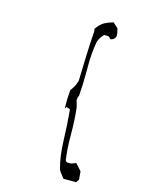

<svg xmlns="http://www.w3.org/2000/svg" viewBox="-130 -897 766 1030"><g transform="rotate(15 253.0 -382.0)"><path d="M297.4 -561V-525.9Q297.4 -455.6 292 -389.2H288.1L285.6 -366.7Q288.6 -355 291.7 -347.9Q294.9 -340.8 297.4 -319.8Q304.2 -253.9 304.2 -177.7Q304.2 -101.6 313 -41Q318.8 -31.7 325.7 -31.7H345.7L371.6 -41.5L404.8 -4.4L408.7 40.5L397.5 58.1H327.1Q317.9 45.4 310.5 36.9Q303.2 28.3 295.9 15.6Q276.9 -53.7 274.4 -140.6Q272 -227.5 264.2 -309.6Q260.7 -314 256.3 -314Q249.5 -314 244.1 -319.3L235.8 -308.1V-357.4L238.8 -410.2Q253.9 -430.2 261.7 -447.3Q266.1 -457.5 270 -470.7Q272 -540.5 274.4 -611.6Q276.9 -682.6 281.7 -748.5L279.3 -762.2Q300.8 -793 322.3 -804.2Q343.8 -815.4 369.6 -822.3L397.5 -796.9Q399.9 -787.6 402.1 -778.3Q404.3 -769 404.3 -762.7Q404.3 -756.3 403.8 -751.5Q400.4 -743.7 395.5 -739.3L391.6 -735.8Q384.3 -731 377.9 -731H375.5Q370.1 -737.8 367.4 -739.5Q364.7 -741.2 363.3 -742.2Q360.4 -743.7 356.9 -743.7H337.4Q321.8 -726.1 314.9 -712.4Q311.5 -705.6 309.1 -697.8Q297.4 -636.7 297.4 -561Z"/></g></svg>

Font: Bakudai
Style: Medium
Weight: 500
Version: Version 1.48